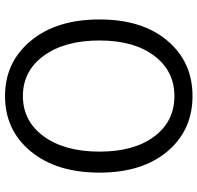

<svg xmlns="http://www.w3.org/2000/svg" viewBox="-31 -754 798 776"><g transform="rotate(90 368.0 -366.0)"><path d="M368.2 12.7Q231.4 12.7 145 -91.3Q58.6 -195.3 58.6 -369.1Q58.6 -542 144.5 -643.6Q230.5 -745.1 368.2 -745.1Q505.9 -745.1 591.8 -643.6Q677.7 -542 677.7 -369.1Q677.7 -195.3 591.8 -91.3Q505.9 12.7 368.2 12.7ZM592.8 -369.1Q592.8 -508.8 531.7 -590.3Q470.7 -671.9 368.2 -671.9Q266.6 -671.9 205.1 -589.8Q143.6 -507.8 143.6 -369.1Q143.6 -228.5 205.1 -144Q266.6 -59.6 368.2 -59.6Q469.7 -59.6 531.2 -144Q592.8 -228.5 592.8 -369.1Z"/></g></svg>

Font: Gen Shin Gothic Normal
Style: Regular
Weight: 300
Designer: [Source Han Sans]
Ryoko NISHIZUKA  (kana & ideographs); Paul D. Hunt (Latin, Greek & Cyrillic); Wenlong ZHANG  (bopomofo
Version: Version 1.002.20150607